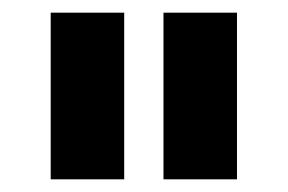

<svg xmlns="http://www.w3.org/2000/svg" viewBox="-20 -720 454 303"><path d="M60 -700H176V-437H60ZM238 -700H354V-437H238Z"/></svg>

Font: Alexandria SemiBold
Style: Regular
Weight: 600
Designer: Mohamed Gaber
Foundry: Kief Type Foundry
Version: Version 5.100